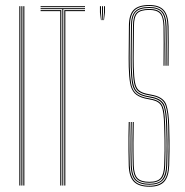

<svg xmlns="http://www.w3.org/2000/svg" viewBox="-20 -720 719 745"><path d="M70.5 0V-696H74.5V0ZM55 0V-696H59V0ZM62.8 0V-696H66.8V0Z M221.8 0V-684.5H137.5V-688.2H309.8V-684.5H225.5V0ZM213.8 0V-676.8H137.5V-680.8H217.8V0ZM229.5 0V-680.8H309.8V-676.8H233.5V0ZM137.5 -692.2V-696H309.8V-692.2Z M381.2 -642 383.5 -671.8V-696H387.2V-671.8L383.5 -642ZM371.8 -642 367.8 -671.8V-696H371.8V-671.8L374 -642ZM376.5 -642 375.8 -671.8V-696H379.5V-671.8L378.8 -642Z M559.8 4.5Q518.5 4.5 499.6 -14.9Q480.8 -34.2 479.5 -78.2Q478.8 -107.8 478.5 -135.6Q478.2 -163.5 478.5 -191Q478.8 -218.5 479.5 -246.5H483.5Q482.5 -210 482.2 -184.6Q482 -159.2 482.4 -135.2Q482.8 -111.2 483.5 -78.2Q484.8 -36 502.5 -17.6Q520.2 0.8 559.8 0.8Q597 0.8 614.2 -17.8Q631.5 -36.2 632.8 -78.5Q634 -116 634 -149.8Q634 -183.5 632.8 -231.2Q631.5 -284.2 622 -311.4Q612.5 -338.5 575.2 -347L546 -352.8Q525 -358 514.4 -368.1Q503.8 -378.2 500 -399.5Q496.2 -420.8 495.2 -459.8Q494.5 -492 495.2 -535.8Q496 -579.5 496 -618.5Q496 -656 509.8 -670.6Q523.5 -685.2 559 -685.2Q592 -685.2 604.6 -669.5Q617.2 -653.8 618.2 -617.2Q619 -589.2 619 -550.6Q619 -512 618.2 -465H614.5Q615 -507.5 615 -551.8Q615 -596 614.5 -617.2Q613.5 -655 600.6 -668.2Q587.8 -681.5 559 -681.5Q525.2 -681.5 512.5 -667.9Q499.8 -654.2 499.8 -618.5Q499.8 -579.2 499 -535.4Q498.2 -491.5 499 -460.8Q500 -421.2 503.9 -400.5Q507.8 -379.8 517.8 -370.6Q527.8 -361.5 547 -356.8L576 -350.8Q616 -341.5 625.6 -313Q635.2 -284.5 636.5 -231.5Q637.5 -195.5 637.8 -174.5Q638 -153.5 637.8 -133Q637.5 -112.5 636.5 -78Q635.2 -36 617.9 -15.8Q600.5 4.5 559.8 4.5ZM559.8 -3.2Q524.2 -3.2 506.4 -19.2Q488.5 -35.2 487.2 -79Q486.5 -111.5 486.2 -138Q486 -164.5 486.4 -190.4Q486.8 -216.2 487.5 -246.5H491.2Q490.5 -213.5 490.1 -187.9Q489.8 -162.2 490.1 -136.9Q490.5 -111.5 491.2 -78.8Q492.5 -38.8 508.2 -22.9Q524 -7 559.8 -7Q597 -7 610.4 -25Q623.8 -43 624.8 -78.5Q625.5 -106.8 625.9 -124.4Q626.2 -142 626.2 -156Q626.2 -170 625.9 -187.1Q625.5 -204.2 624.8 -231.5Q623.2 -289.8 613.6 -310.9Q604 -332 573.5 -339.2L544.2 -345.2Q519.5 -351.2 507.6 -363.8Q495.8 -376.2 492 -399.5Q488.2 -422.8 487.2 -460.5Q486.5 -491 487.4 -535.5Q488.2 -580 488.2 -618.5Q488.2 -659.2 504.4 -676Q520.5 -692.8 559 -692.8Q592.5 -692.8 608.8 -676.6Q625 -660.5 626.2 -617.2Q626.8 -597.8 626.9 -556.6Q627 -515.5 626.2 -465H622.2Q623 -517 622.9 -557.5Q622.8 -598 622.2 -617.2Q621.2 -656.5 607.1 -672.8Q593 -689 559 -689Q522 -689 507 -673.4Q492 -657.8 492 -618.5Q492 -579.5 491.2 -535.9Q490.5 -492.2 491.2 -460.5Q492.2 -419.2 496.8 -397Q501.2 -374.8 512.6 -364.5Q524 -354.2 545.2 -349L574.2 -343.2Q610 -334.8 618.8 -309.4Q627.5 -284 628.8 -231.2Q629.5 -199.2 629.9 -177.2Q630.2 -155.2 630 -133.1Q629.8 -111 628.8 -78.5Q627.8 -37 611.2 -20.1Q594.8 -3.2 559.8 -3.2ZM559.8 -10.8Q524.8 -10.8 510.5 -26.1Q496.2 -41.5 495.2 -78.5Q494.5 -111.5 494.1 -134.2Q493.8 -157 494 -182Q494.2 -207 495.2 -246.5H499Q498 -203.2 497.9 -165.6Q497.8 -128 499 -78.8Q500.2 -41.8 514.1 -28.1Q528 -14.5 559.8 -14.5Q591 -14.5 603.5 -29.2Q616 -44 617 -78.8Q618.2 -115.2 618.5 -135.5Q618.8 -155.8 618.4 -175.8Q618 -195.8 617 -231Q615.8 -287 607.4 -306.2Q599 -325.5 571.8 -331.8L542.5 -337.8Q515.2 -344.5 502.1 -358.6Q489 -372.8 484.8 -397.4Q480.5 -422 479.5 -460.2Q478.8 -491.5 479.5 -535.9Q480.2 -580.2 480.2 -618.8Q480.2 -662.8 498.5 -681.6Q516.8 -700.5 559 -700.5Q597.8 -700.5 615.2 -681.1Q632.8 -661.8 634 -617.8Q634.5 -598 634.6 -555Q634.8 -512 634 -465H630Q630.8 -512 630.8 -552.4Q630.8 -592.8 630 -617.8Q629 -660.8 612.2 -678.8Q595.5 -696.8 559 -696.8Q518.8 -696.8 501.5 -678.9Q484.2 -661 484.2 -618.5Q484.2 -580 483.5 -536.1Q482.8 -492.2 483.5 -460.5Q484.5 -422.2 488.4 -398.4Q492.2 -374.5 504.6 -361.2Q517 -348 543.2 -341.5L572.5 -335.5Q591.5 -331.2 601.6 -321.6Q611.8 -312 615.9 -291Q620 -270 621 -231Q621.8 -198.8 622 -175.9Q622.2 -153 622.1 -131Q622 -109 621 -78.8Q620 -41.2 606 -26Q592 -10.8 559.8 -10.8Z"/></svg>

Font: Big Shoulders Inline Display SC Thin
Style: Regular
Weight: 100
Designer: Patric King
Foundry: XO Type Co
Version: Version 2.002